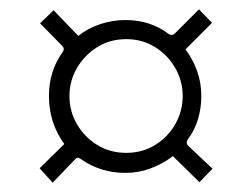

<svg xmlns="http://www.w3.org/2000/svg" viewBox="-20 -570 541 412"><path d="M93 -178 65 -209 118 -261Q101.5 -283.5 93.2 -309.5Q85 -335.5 85 -364Q85 -418 115 -459Q119 -466 114 -471L66 -520L95 -548L148 -493Q168.5 -509.5 195 -518.2Q221.5 -527 249 -527Q303 -527 342 -497Q349.5 -492.5 355 -498L407 -550L435 -521L378 -464Q394 -443 403 -417.5Q412 -392 412 -364Q412 -338 404.8 -314Q397.5 -290 383 -271Q378 -263 384 -257L436 -208L408 -179L351 -235Q329.5 -218.5 303.5 -208.8Q277.5 -199 249 -199Q195.5 -199 153 -229Q146 -234.5 141 -228ZM251 -242Q285.5 -242 313 -259Q340.5 -276 356.2 -303.8Q372 -331.5 372 -364Q372 -396 356.2 -423.8Q340.5 -451.5 313 -468.8Q285.5 -486 251 -486Q216 -486 188.5 -468.8Q161 -451.5 145 -423.8Q129 -396 129 -364Q129 -331.5 145 -303.8Q161 -276 188.5 -259Q216 -242 251 -242Z"/></svg>

Font: Public Sans Thin Thin
Style: Regular
Weight: 250
Version: Version 2.001